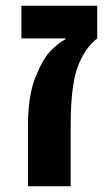

<svg xmlns="http://www.w3.org/2000/svg" viewBox="-20 -650 382 670"><path d="M319.3 -629.9V-516.1Q273.9 -480 250 -413.6Q226.6 -347.2 226.6 -211.9V0H77.6V-211.9Q77.6 -314.5 103.3 -379.4Q128.9 -444.3 156.7 -472.7Q184.6 -501 208 -512.7V-516.1H54.7V-629.9Z"/></svg>

Font: OpenSansHebrew-Bold
Style: Bold
Weight: 700
Foundry: Ascender Corporation, Yanek Iontef
Version: Version 2.001;PS 002.001;hotconv 1.0.70;makeotf.lib2.5.58329